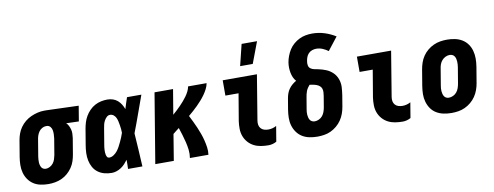

<svg xmlns="http://www.w3.org/2000/svg" viewBox="-63 -1080 3626 1409"><g transform="rotate(-10 1750.0 -375.5)"><path d="M204 8Q174 8 145 2Q116 -4 93 -19Q70 -34 54 -57Q38 -80 30.5 -107.5Q23 -135 23.5 -165Q24 -195 29 -225L49 -345Q53 -369 61.5 -393Q70 -417 85.5 -439Q101 -461 122 -478Q143 -495 166.5 -505.5Q190 -516 215 -522Q240 -528 264 -528H281L521 -520L502 -406L408 -409Q419 -399 425.5 -385.5Q432 -372 436 -357.5Q440 -343 439.5 -327Q439 -311 437 -295L417 -175Q413 -151 405 -126.5Q397 -102 382 -80Q367 -58 347 -40.5Q327 -23 303 -12Q279 -1 253.5 3.5Q228 8 204 8ZM204 -106Q219 -106 234 -114Q249 -122 259 -135Q269 -148 274 -163.5Q279 -179 282 -194L302 -314Q304 -330 304.5 -345.5Q305 -361 302.5 -375.5Q300 -390 290.5 -401.5Q281 -413 265 -414H258Q243 -414 228.5 -405.5Q214 -397 205 -384Q196 -371 191 -356Q186 -341 184 -326L164 -206Q162 -195 161.5 -184.5Q161 -174 161 -163.5Q161 -153 163.5 -143Q166 -133 170.5 -124.5Q175 -116 184 -111Q193 -106 204 -106Z M676 8Q647 8 620.5 1Q594 -6 572.5 -22Q551 -38 538 -61.5Q525 -85 519.5 -112Q514 -139 515 -167.5Q516 -196 521 -225L541 -345Q545 -368 552 -391Q559 -414 571.5 -435.5Q584 -457 602 -475.5Q620 -494 642 -506Q664 -518 688 -523Q712 -528 735 -528Q757 -528 776.5 -521.5Q796 -515 811 -502Q826 -489 836.5 -472Q847 -455 854 -436Q860 -457 867 -478Q874 -499 881 -520H988Q963 -452 939 -384Q915 -316 889 -249Q894 -187 897 -124.5Q900 -62 904 0H797Q798 -17 798 -34Q798 -51 798 -68Q787 -53 774 -39Q761 -25 745 -14.5Q729 -4 711 2Q693 8 676 8ZM676 -106Q693 -106 709 -116.5Q725 -127 736.5 -141.5Q748 -156 756.5 -172Q765 -188 772.5 -204Q780 -220 787 -236.5Q794 -253 799 -269Q799 -284 797.5 -298.5Q796 -313 793.5 -327.5Q791 -342 788 -356Q785 -370 779 -383Q773 -396 761.5 -405Q750 -414 735 -414Q721 -414 710 -403.5Q699 -393 692 -380Q685 -367 681.5 -353.5Q678 -340 676 -326L656 -206Q654 -196 653 -186.5Q652 -177 651.5 -167.5Q651 -158 651.5 -148.5Q652 -139 654 -130Q656 -121 661 -113.5Q666 -106 676 -106Z M1000 0 1086 -520H1224L1193 -334Q1208 -347 1223 -361Q1238 -375 1252 -389.5Q1266 -404 1279 -419Q1292 -434 1303.5 -450Q1315 -466 1324 -484Q1333 -502 1336 -520H1474Q1470 -498 1459.5 -477.5Q1449 -457 1435.5 -438Q1422 -419 1406.5 -401.5Q1391 -384 1374.5 -367.5Q1358 -351 1340.5 -335.5Q1323 -320 1305 -305Q1317 -281 1328.5 -257.5Q1340 -234 1350.5 -209.5Q1361 -185 1370 -160Q1379 -135 1385.5 -109Q1392 -83 1396 -55.5Q1400 -28 1396 0H1258Q1263 -31 1259.5 -61Q1256 -91 1249 -119.5Q1242 -148 1233.5 -176Q1225 -204 1216 -231Q1204 -222 1192.5 -213Q1181 -204 1170 -195L1138 0Z M1843 8Q1814 8 1786 3.5Q1758 -1 1734 -13.5Q1710 -26 1692 -46.5Q1674 -67 1664.5 -92.5Q1655 -118 1654.5 -146.5Q1654 -175 1658 -204L1692 -406H1594V-520H1849L1794 -186Q1791 -169 1793.5 -153.5Q1796 -138 1806 -126.5Q1816 -115 1831 -110.5Q1846 -106 1862 -106Q1877 -106 1892.5 -110Q1908 -114 1922 -122L1903 -8Q1889 0 1873.5 4Q1858 8 1843 8ZM1738 -600 1777 -759H1892L1832 -600Z M2208 8Q2177 8 2148 2Q2119 -4 2095.5 -18.5Q2072 -33 2055.5 -56Q2039 -79 2031 -106.5Q2023 -134 2023.5 -164Q2024 -194 2029 -225L2043 -308Q2046 -325 2052 -342Q2058 -359 2068.5 -374Q2079 -389 2093.5 -401.5Q2108 -414 2124 -423Q2112 -436 2104.5 -453Q2097 -470 2093.5 -488.5Q2090 -507 2089.5 -526Q2089 -545 2092 -565Q2096 -589 2105 -612.5Q2114 -636 2127.5 -657.5Q2141 -679 2161 -696Q2181 -713 2203.5 -724Q2226 -735 2250.5 -739.5Q2275 -744 2299 -744Q2347 -744 2391 -730Q2435 -716 2473 -692L2398 -596Q2379 -610 2356.5 -619.5Q2334 -629 2309 -629Q2294 -629 2278.5 -623.5Q2263 -618 2252 -606.5Q2241 -595 2235.5 -580Q2230 -565 2228 -550Q2225 -534 2228 -519Q2231 -504 2242.5 -495.5Q2254 -487 2269 -484Q2284 -481 2299 -478Q2314 -475 2328.5 -470.5Q2343 -466 2356.5 -460.5Q2370 -455 2382 -447Q2394 -439 2404.5 -429Q2415 -419 2423 -406.5Q2431 -394 2436 -380.5Q2441 -367 2443.5 -352Q2446 -337 2445.5 -321.5Q2445 -306 2443 -290.5Q2441 -275 2439 -259L2425 -175Q2421 -151 2412 -126Q2403 -101 2388 -79Q2373 -57 2352 -39.5Q2331 -22 2307.5 -11Q2284 0 2258 4Q2232 8 2208 8ZM2208 -106Q2223 -106 2239 -113.5Q2255 -121 2265.5 -134Q2276 -147 2281.5 -162.5Q2287 -178 2290 -194L2304 -278Q2306 -291 2307 -305Q2308 -319 2304 -331.5Q2300 -344 2290 -352.5Q2280 -361 2268 -365.5Q2256 -370 2243 -372.5Q2230 -375 2216 -377Q2208 -368 2201 -357.5Q2194 -347 2189.5 -335.5Q2185 -324 2182.5 -312.5Q2180 -301 2178 -289L2164 -206Q2162 -195 2161 -184Q2160 -173 2161 -162.5Q2162 -152 2164.5 -142Q2167 -132 2172.5 -123.5Q2178 -115 2187.5 -110.5Q2197 -106 2208 -106Z M2843 8Q2814 8 2786 3.5Q2758 -1 2734 -13.5Q2710 -26 2692 -46.5Q2674 -67 2664.5 -92.5Q2655 -118 2654.5 -146.5Q2654 -175 2658 -204L2692 -406H2594V-520H2849L2794 -186Q2791 -169 2793.5 -153.5Q2796 -138 2806 -126.5Q2816 -115 2831 -110.5Q2846 -106 2862 -106Q2877 -106 2892.5 -110Q2908 -114 2922 -122L2903 -8Q2889 0 2873.5 4Q2858 8 2843 8Z M3207 8Q3177 8 3148 2Q3119 -4 3095 -18.5Q3071 -33 3055 -56Q3039 -79 3031 -107Q3023 -135 3023.5 -164.5Q3024 -194 3029 -225L3049 -345Q3053 -369 3061.5 -394Q3070 -419 3085 -441Q3100 -463 3121 -480.5Q3142 -498 3166.5 -509Q3191 -520 3216 -524Q3241 -528 3266 -528Q3296 -528 3325 -522Q3354 -516 3378 -501.5Q3402 -487 3418.5 -464Q3435 -441 3442.5 -413Q3450 -385 3450 -355.5Q3450 -326 3445 -295L3425 -175Q3421 -151 3412 -126Q3403 -101 3388 -79Q3373 -57 3352 -39.5Q3331 -22 3307 -11Q3283 0 3257.5 4Q3232 8 3207 8ZM3207 -106Q3223 -106 3239 -113.5Q3255 -121 3265.5 -134Q3276 -147 3281.5 -162.5Q3287 -178 3290 -194L3310 -314Q3312 -325 3312.5 -336Q3313 -347 3312.5 -357.5Q3312 -368 3309.5 -378Q3307 -388 3301.5 -396.5Q3296 -405 3286.5 -409.5Q3277 -414 3266 -414Q3250 -414 3234.5 -406.5Q3219 -399 3208 -386Q3197 -373 3191.5 -357.5Q3186 -342 3184 -326L3164 -206Q3162 -195 3161 -184Q3160 -173 3161 -162.5Q3162 -152 3164.5 -142Q3167 -132 3172.5 -123.5Q3178 -115 3187 -110.5Q3196 -106 3207 -106Z"/></g></svg>

Font: Iosevka Term Curly Hv Obl
Style: Regular
Weight: 900
Italic angle: -9°
Designer: Belleve Invis
Foundry: Belleve Invis
Version: Version 32.3.0